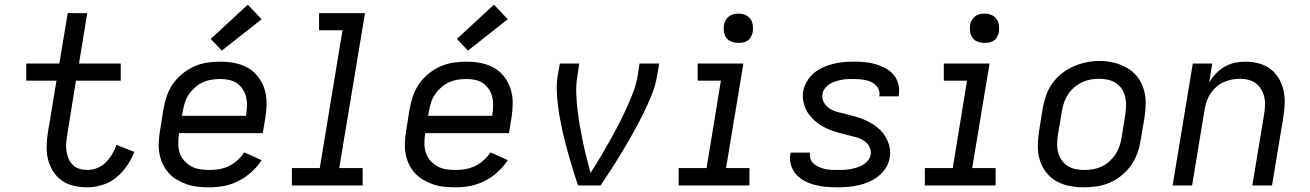

<svg xmlns="http://www.w3.org/2000/svg" viewBox="-20 -791 5590 819"><path d="M353 8Q323 8 294.5 1.5Q266 -5 243.5 -21Q221 -37 206 -61Q191 -85 184.5 -112.5Q178 -140 179 -170Q180 -200 185 -230L221 -447H92V-520H233L269 -735H352L317 -520H495V-447H304L267 -218Q264 -200 262.5 -182.5Q261 -165 263.5 -147.5Q266 -130 272.5 -114.5Q279 -99 290.5 -87.5Q302 -76 318.5 -71Q335 -66 353 -66Q373 -66 394 -74Q415 -82 431 -98Q447 -114 458.5 -133.5Q470 -153 477 -173L553 -143Q541 -112 521.5 -83.5Q502 -55 475.5 -33.5Q449 -12 416.5 -2Q384 8 353 8Z M873 8Q848 8 824 5.5Q800 3 778 -4.5Q756 -12 736 -23.5Q716 -35 700.5 -52Q685 -69 675 -89.5Q665 -110 660.5 -133.5Q656 -157 657 -181Q658 -205 662 -230L678 -330Q683 -357 692.5 -384Q702 -411 719 -435Q736 -459 760 -478Q784 -497 810.5 -508.5Q837 -520 865 -524Q893 -528 921 -528Q952 -528 982 -522Q1012 -516 1037.5 -501.5Q1063 -487 1081 -463.5Q1099 -440 1108 -412Q1117 -384 1117 -352.5Q1117 -321 1112 -290L1101 -223H744L743 -218Q740 -197 740.5 -176.5Q741 -156 747 -138Q753 -120 766 -105.5Q779 -91 796 -81.5Q813 -72 832.5 -69Q852 -66 873 -66Q894 -66 915 -69.5Q936 -73 956 -82.5Q976 -92 993 -107.5Q1010 -123 1022 -141L1096 -108Q1078 -80 1052.5 -57Q1027 -34 997.5 -19Q968 -4 936 2Q904 8 873 8ZM756 -297H1029L1030 -302Q1033 -321 1033.5 -340.5Q1034 -360 1029.5 -378Q1025 -396 1015 -411Q1005 -426 990.5 -436Q976 -446 957.5 -450Q939 -454 919 -454Q901 -454 882 -451Q863 -448 845.5 -440Q828 -432 812.5 -418.5Q797 -405 786 -389Q775 -373 769 -354.5Q763 -336 760 -318ZM926 -575 879 -625 1037 -771 1096 -709Z M1225 0V-74H1344L1441 -662H1341V-735H1537L1427 -74H1527V0Z M1923 8Q1898 8 1874 5.5Q1850 3 1828 -4.5Q1806 -12 1786 -23.5Q1766 -35 1750.5 -52Q1735 -69 1725 -89.5Q1715 -110 1710.5 -133.5Q1706 -157 1707 -181Q1708 -205 1712 -230L1728 -330Q1733 -357 1742.5 -384Q1752 -411 1769 -435Q1786 -459 1810 -478Q1834 -497 1860.5 -508.5Q1887 -520 1915 -524Q1943 -528 1971 -528Q2002 -528 2032 -522Q2062 -516 2087.5 -501.5Q2113 -487 2131 -463.5Q2149 -440 2158 -412Q2167 -384 2167 -352.5Q2167 -321 2162 -290L2151 -223H1794L1793 -218Q1790 -197 1790.5 -176.5Q1791 -156 1797 -138Q1803 -120 1816 -105.5Q1829 -91 1846 -81.5Q1863 -72 1882.5 -69Q1902 -66 1923 -66Q1944 -66 1965 -69.5Q1986 -73 2006 -82.5Q2026 -92 2043 -107.5Q2060 -123 2072 -141L2146 -108Q2128 -80 2102.5 -57Q2077 -34 2047.5 -19Q2018 -4 1986 2Q1954 8 1923 8ZM1806 -297H2079L2080 -302Q2083 -321 2083.5 -340.5Q2084 -360 2079.5 -378Q2075 -396 2065 -411Q2055 -426 2040.5 -436Q2026 -446 2007.5 -450Q1989 -454 1969 -454Q1951 -454 1932 -451Q1913 -448 1895.5 -440Q1878 -432 1862.5 -418.5Q1847 -405 1836 -389Q1825 -373 1819 -354.5Q1813 -336 1810 -318ZM1976 -575 1929 -625 2087 -771 2146 -709Z M2446 0Q2436 -28 2427.5 -56Q2419 -84 2410.5 -112.5Q2402 -141 2394.5 -169.5Q2387 -198 2380.5 -227Q2374 -256 2368.5 -285.5Q2363 -315 2359.5 -345Q2356 -375 2355 -406Q2354 -437 2359 -468L2368 -520H2451L2443 -468Q2437 -432 2438 -396.5Q2439 -361 2443 -326Q2447 -291 2453 -256.5Q2459 -222 2466 -188Q2473 -154 2481.5 -120.5Q2490 -87 2499 -54L2502 -58Q2523 -90 2542.5 -123.5Q2562 -157 2581 -190.5Q2600 -224 2617.5 -258Q2635 -292 2651 -326.5Q2667 -361 2680.5 -396.5Q2694 -432 2700 -468L2708 -520H2792L2783 -468Q2776 -426 2759.5 -385.5Q2743 -345 2723.5 -305.5Q2704 -266 2682.5 -227.5Q2661 -189 2638 -150.5Q2615 -112 2591 -74.5Q2567 -37 2542 0Z M2875 0V-74H2994L3055 -447H2956V-520H3151L3077 -74H3177V0ZM3130 -608Q3115 -608 3101 -613Q3087 -618 3078.5 -629.5Q3070 -641 3068 -655.5Q3066 -670 3068 -685Q3070 -695 3075.5 -705Q3081 -715 3090 -721.5Q3099 -728 3109 -730.5Q3119 -733 3130 -733Q3145 -733 3158.5 -727.5Q3172 -722 3180.5 -710.5Q3189 -699 3191 -684.5Q3193 -670 3191 -655Q3189 -645 3184 -635Q3179 -625 3170 -618.5Q3161 -612 3150.5 -610Q3140 -608 3130 -608Z M3553 8Q3528 8 3504 6Q3480 4 3457 -2Q3434 -8 3413.5 -18.5Q3393 -29 3377.5 -45.5Q3362 -62 3354.5 -85Q3347 -108 3351 -132Q3352 -134 3352 -136Q3352 -138 3353 -140H3436Q3435 -139 3435 -138Q3435 -137 3435 -136Q3433 -123 3438 -111Q3443 -99 3453 -91Q3463 -83 3475 -78Q3487 -73 3499.5 -70Q3512 -67 3525.5 -66.5Q3539 -66 3553 -66Q3566 -66 3579.5 -66.5Q3593 -67 3606.5 -69.5Q3620 -72 3634 -76Q3648 -80 3660.5 -87.5Q3673 -95 3682.5 -106.5Q3692 -118 3694 -131Q3697 -151 3687.5 -167Q3678 -183 3662.5 -192.5Q3647 -202 3629 -206.5Q3611 -211 3593 -215.5Q3575 -220 3557 -225Q3539 -230 3522 -236.5Q3505 -243 3489 -252Q3473 -261 3459.5 -272.5Q3446 -284 3434.5 -298Q3423 -312 3416 -328.5Q3409 -345 3406 -363.5Q3403 -382 3406 -402Q3410 -423 3422 -443.5Q3434 -464 3451.5 -479Q3469 -494 3490.5 -503.5Q3512 -513 3533.5 -518.5Q3555 -524 3577 -526Q3599 -528 3621 -528Q3645 -528 3668.5 -526Q3692 -524 3714 -517.5Q3736 -511 3756 -500.5Q3776 -490 3790.5 -473.5Q3805 -457 3811.5 -434Q3818 -411 3814 -388Q3814 -386 3813.5 -384Q3813 -382 3813 -380H3730Q3730 -381 3730.5 -382Q3731 -383 3731 -384Q3733 -397 3728.5 -408.5Q3724 -420 3715 -428.5Q3706 -437 3695 -442Q3684 -447 3671.5 -449.5Q3659 -452 3646.5 -453Q3634 -454 3621 -454Q3608 -454 3595 -453.5Q3582 -453 3569 -450.5Q3556 -448 3543 -443.5Q3530 -439 3518.5 -432Q3507 -425 3498.5 -413.5Q3490 -402 3488 -389Q3485 -370 3494.5 -354Q3504 -338 3519 -328Q3534 -318 3552 -313.5Q3570 -309 3588 -304.5Q3606 -300 3624 -295Q3642 -290 3659 -283.5Q3676 -277 3692 -268Q3708 -259 3722 -248Q3736 -237 3747 -222.5Q3758 -208 3765.5 -191.5Q3773 -175 3776 -156.5Q3779 -138 3775 -119Q3772 -96 3759 -75.5Q3746 -55 3727.5 -40Q3709 -25 3687 -15.5Q3665 -6 3642.5 -1Q3620 4 3597.5 6Q3575 8 3553 8Z M3925 0V-74H4044L4105 -447H4006V-520H4201L4127 -74H4227V0ZM4180 -608Q4165 -608 4151 -613Q4137 -618 4128.5 -629.5Q4120 -641 4118 -655.5Q4116 -670 4118 -685Q4120 -695 4125.5 -705Q4131 -715 4140 -721.5Q4149 -728 4159 -730.5Q4169 -733 4180 -733Q4195 -733 4208.5 -727.5Q4222 -722 4230.5 -710.5Q4239 -699 4241 -684.5Q4243 -670 4241 -655Q4239 -645 4234 -635Q4229 -625 4220 -618.5Q4211 -612 4200.5 -610Q4190 -608 4180 -608Z M4603 8Q4572 8 4541.5 2Q4511 -4 4485.5 -18.5Q4460 -33 4442 -56.5Q4424 -80 4415.5 -108Q4407 -136 4407 -167.5Q4407 -199 4412 -230L4428 -330Q4433 -357 4442.5 -384.5Q4452 -412 4469.5 -436Q4487 -460 4510.5 -478.5Q4534 -497 4561 -508.5Q4588 -520 4615.5 -525.5Q4643 -531 4671 -531Q4703 -531 4732.5 -523.5Q4762 -516 4787.5 -501.5Q4813 -487 4831 -464Q4849 -441 4858 -412.5Q4867 -384 4867 -352.5Q4867 -321 4862 -290L4845 -190Q4841 -163 4831 -136Q4821 -109 4804 -85Q4787 -61 4763.5 -42Q4740 -23 4713 -11.5Q4686 0 4658 4Q4630 8 4603 8ZM4604 -66Q4623 -66 4641.5 -69Q4660 -72 4678 -80Q4696 -88 4711 -101.5Q4726 -115 4737 -131Q4748 -147 4754.5 -165.5Q4761 -184 4764 -202L4780 -302Q4783 -322 4783.5 -341Q4784 -360 4779.5 -378Q4775 -396 4765 -411.5Q4755 -427 4739.5 -437Q4724 -447 4705.5 -451Q4687 -455 4667 -455Q4649 -455 4630.5 -451.5Q4612 -448 4594.5 -439.5Q4577 -431 4562 -418Q4547 -405 4536 -388.5Q4525 -372 4519 -354Q4513 -336 4510 -318L4493 -218Q4490 -199 4489.5 -179.5Q4489 -160 4493.5 -142Q4498 -124 4508 -109Q4518 -94 4533 -84Q4548 -74 4566.5 -70Q4585 -66 4604 -66Z M4982 0 5068 -520H5151L5138 -440Q5150 -460 5167 -477.5Q5184 -495 5205 -507Q5226 -519 5248.5 -523.5Q5271 -528 5293 -528Q5322 -528 5350 -520.5Q5378 -513 5399.5 -496.5Q5421 -480 5435 -456Q5449 -432 5455 -405Q5461 -378 5460 -348.5Q5459 -319 5454 -290L5406 0H5322L5372 -302Q5375 -321 5376 -340Q5377 -359 5373 -376.5Q5369 -394 5360 -409.5Q5351 -425 5337 -435.5Q5323 -446 5305.5 -450.5Q5288 -455 5269 -455Q5251 -455 5233.5 -451.5Q5216 -448 5199.5 -440.5Q5183 -433 5169 -421Q5155 -409 5144.5 -393.5Q5134 -378 5128 -361Q5122 -344 5119 -327L5065 0Z"/></svg>

Font: Zed Sans Extended
Style: Italic
Weight: 400
Width: 7
Italic angle: -9°
Designer: Belleve Invis
Foundry: Belleve Invis
Version: Version 1.0.0; ttfautohint (v1.8.4)